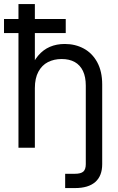

<svg xmlns="http://www.w3.org/2000/svg" viewBox="-32 -748 599 972"><path d="M144.5 0H61.5V-727.5H144.5V-390.6H119.1Q135.7 -436.5 161.4 -466.6Q187 -496.6 220.7 -511Q254.4 -525.4 295.9 -525.4Q349.1 -525.4 392.1 -502.2Q435.1 -479 460.2 -432.9Q485.4 -386.7 485.4 -320.3V0H402.3V-314.5Q402.3 -358.9 387.9 -388.9Q373.5 -418.9 346.2 -434.1Q318.8 -449.2 280.3 -449.2Q241.2 -449.2 210.7 -433.6Q180.2 -418 162.4 -385Q144.5 -352.1 144.5 -301.8ZM-11.7 -651.9H300.8V-580.6H-11.7ZM297.9 204.1V131.8H346.7Q377.4 131.8 389.9 120.6Q402.3 109.4 402.3 83V0H485.4V83Q485.4 142.6 450.4 173.3Q415.5 204.1 347.7 204.1Z"/></svg>

Font: Intratopia Thin
Style: Regular
Weight: 100
Designer: Rasmus Andersson
Foundry: rsms
Version: Version 3.000;Glyphs 3.2.3 (3260)